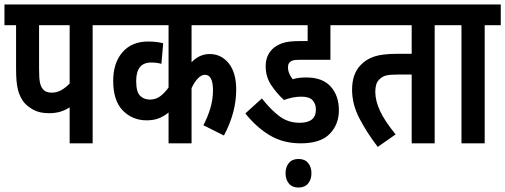

<svg xmlns="http://www.w3.org/2000/svg" viewBox="-20 -642 2263 860"><path d="M395 -529V0H292V-161Q273 -149 251 -142Q229 -135 200 -135Q158 -135 131 -149.5Q104 -164 87 -184Q69 -207 60.5 -239.5Q52 -272 52 -333V-529H0V-622H468V-529ZM292 -529H155V-335Q155 -293 158.5 -274.5Q162 -256 171 -244Q184 -227 211 -227Q235 -227 255 -238.5Q275 -250 292 -268Z M1078 -529H838V-363Q873 -400 919 -400Q971 -400 1004.5 -358.5Q1038 -317 1038 -240Q1038 -138 983 -35L891 -81Q910 -117 922 -156.5Q934 -196 934 -237Q934 -307 898 -307Q882 -307 866.5 -291Q851 -275 838 -247V0H735V-138Q714 -121 691 -112Q668 -103 637 -103Q573 -103 530 -147Q487 -191 487 -280Q487 -360 528.5 -408Q570 -456 643 -456Q663 -456 680 -454Q697 -452 711 -448L703 -356Q683 -362 657 -362Q590 -362 590 -279Q590 -230 607.5 -213Q625 -196 651 -196Q677 -196 696.5 -210Q716 -224 735 -250V-529H456V-622H1078Z M1330 -209Q1309 -209 1290 -205Q1271 -201 1252 -194Q1220 -223 1195 -260.5Q1170 -298 1170 -345Q1170 -394 1202 -424Q1218 -439 1244.5 -448.5Q1271 -458 1322 -458H1358V-529H1066V-622H1540V-529H1460V-374H1318Q1301 -374 1292 -371.5Q1283 -369 1278 -363Q1270 -356 1270 -341Q1270 -325 1276 -312Q1282 -299 1291 -287Q1306 -292 1321.5 -293.5Q1337 -295 1352 -295Q1425 -295 1461.5 -254Q1498 -213 1498 -148Q1498 -85 1457 -42.5Q1416 0 1327 0Q1247 0 1186.5 -37Q1126 -74 1079 -134L1153 -201Q1195 -148 1233.5 -120Q1272 -92 1322 -92Q1395 -92 1395 -151Q1395 -177 1380 -193Q1365 -209 1330 -209ZM1259 134Q1259 106 1274 88Q1289 70 1317 70Q1345 70 1360 88Q1375 106 1375 134Q1375 162 1360 180Q1345 198 1317 198Q1289 198 1274 180Q1259 162 1259 134Z M1927 -529V0H1824V-308H1759Q1724 -308 1708 -303.5Q1692 -299 1680 -287Q1669 -277 1665 -262.5Q1661 -248 1661 -231Q1661 -191 1682 -145.5Q1703 -100 1752 -40L1672 16Q1623 -48 1590 -111.5Q1557 -175 1557 -240Q1557 -311 1595 -350Q1619 -376 1655.5 -388.5Q1692 -401 1760 -401H1824V-529H1528V-622H1999V-529Z M2151 -529V0H2047V-529H1987V-622H2223V-529Z"/></svg>

Font: Noto Sans ExtraCondensed SemiBold
Style: Regular
Weight: 600
Width: 2
Designer: Monotype Design Team
Foundry: Monotype Imaging Inc.
Version: Version 2.013; ttfautohint (v1.8.4.7-5d5b)